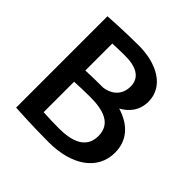

<svg xmlns="http://www.w3.org/2000/svg" viewBox="-172 -808 966 966"><g transform="rotate(45 310.5 -325.5)"><path d="M438.3 -363.3C485 -389.2 518.3 -430 518.3 -492.5C518.3 -599.2 413.3 -657.5 285 -657.5C188.3 -657.5 75 -650.8 68.3 -650V0C75.8 0.8 200 7.5 307.5 7.5C469.2 7.5 580.8 -66.7 580.8 -191.7C580.8 -279.2 526.7 -336.7 438.3 -363.3ZM307.5 -380.8C264.2 -380.8 220 -380 182.5 -378.3V-570C197.5 -570.8 233.3 -572.5 270.8 -572.5C350.8 -572.5 400.8 -545.8 400.8 -482.5C400.8 -416.7 353.3 -386.7 307.5 -380.8ZM182.5 -81.7V-298.3C211.7 -300 255.8 -301.7 294.2 -301.7C386.7 -301.7 462.5 -279.2 462.5 -191.7C462.5 -104.2 386.7 -78.3 294.2 -78.3C255.8 -78.3 211.7 -80 182.5 -81.7Z"/></g></svg>

Font: Boon SemiBold
Style: Regular
Weight: 600
Designer: Sungsit Sawaiwan
Foundry: FontUni
Version: Version 2.0